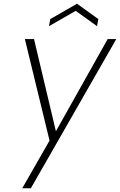

<svg xmlns="http://www.w3.org/2000/svg" viewBox="-20 -752 642 1027"><path d="M385 -694 242 -612 249 -650 392 -732 506 -650 499 -612ZM602 -543 145 255H99L245 0L113 -543H162L279 -50L556 -543Z"/></svg>

Font: Fz Poppins ExtLt
Style: Italic
Weight: 200
Italic angle: -10°
Designer: Ninad Kale (Devanagari), Jonny Pinhorn (Latin)
Foundry: Indian Type Foundry
Version: Vit hóa bi Vntype.Com & FontZin.Com